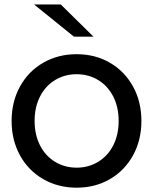

<svg xmlns="http://www.w3.org/2000/svg" viewBox="-20 -838 688 863"><path d="M253.3 -817.8 400 -673.3H312.2L133.3 -817.8ZM32.2 -294.4Q32.2 -381.1 70 -449.4Q107.8 -517.8 174.4 -556.1Q241.1 -594.4 324.4 -594.4Q407.8 -594.4 473.9 -556.1Q540 -517.8 577.8 -449.4Q615.6 -381.1 615.6 -294.4Q615.6 -207.8 577.8 -139.4Q540 -71.1 473.9 -32.8Q407.8 5.6 324.4 5.6Q241.1 5.6 174.4 -32.8Q107.8 -71.1 70 -139.4Q32.2 -207.8 32.2 -294.4ZM513.3 -294.4Q513.3 -356.7 488.9 -404.4Q464.4 -452.2 421.1 -478.3Q377.8 -504.4 324.4 -504.4Q271.1 -504.4 227.8 -478.3Q184.4 -452.2 160 -404.4Q135.6 -356.7 135.6 -294.4Q135.6 -232.2 160 -184.4Q184.4 -136.7 227.8 -110.6Q271.1 -84.4 324.4 -84.4Q377.8 -84.4 421.1 -110.6Q464.4 -136.7 488.9 -184.4Q513.3 -232.2 513.3 -294.4Z"/></svg>

Font: Paperlogy 5 Medium
Style: Regular
Weight: 500
Designer: redesigned by Lee Juim, glyphs from Gmarket Sans & Montserrat
Foundry: PT&
Version: Version 1.001